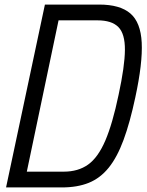

<svg xmlns="http://www.w3.org/2000/svg" viewBox="-20 -820 641 840"><path d="M6.5 0 176.5 -800H414Q505 -800 550.2 -761.2Q595.5 -722.5 600 -633.5Q604.5 -544.5 572 -394Q548.5 -283.5 520.5 -207.8Q492.5 -132 455.5 -86.2Q418.5 -40.5 368.5 -20.2Q318.5 0 250.5 0ZM86.5 -17.5 42 -69H259Q322 -69 365.5 -100Q409 -131 440.8 -205Q472.5 -279 499 -406Q526 -531 526.5 -601.5Q527 -672 498 -701.5Q469 -731 406 -731H180.5L247 -782.5Z"/></svg>

Font: Victor Mono Thin
Style: Italic
Weight: 100
Italic angle: -12°
Monospace: yes
Designer: Rune Bjørnerås
Version: Version 1.561;gftools[0.9.30]